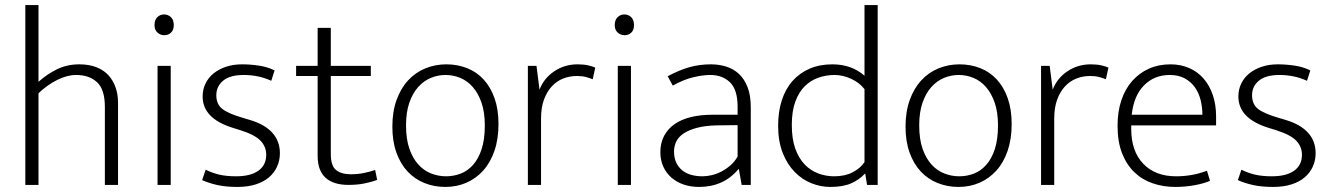

<svg xmlns="http://www.w3.org/2000/svg" viewBox="-20 -730 5258 758"><path d="M132 0H80V-710H132V-407Q165 -437 205 -456.5Q245 -476 293 -476Q332 -476 361 -464.5Q390 -453 408.5 -432.5Q427 -412 436.5 -384.5Q446 -357 446 -324V0H394V-308Q394 -377 363 -405.5Q332 -434 281 -434Q245 -434 206 -414.5Q167 -395 132 -362Z M602 0V-470H654V0ZM629 -591Q613 -591 601.5 -601.5Q590 -612 590 -631Q590 -651 601 -662Q612 -673 628 -673Q643 -673 654.5 -662.5Q666 -652 666 -631Q666 -611 655 -601Q644 -591 629 -591Z M1051 -411Q1001 -434 942 -434Q888 -434 861 -411.5Q834 -389 834 -354Q834 -319 857 -300.5Q880 -282 938 -265L968 -256Q1025 -239 1055 -206Q1085 -173 1085 -125Q1085 -97 1074 -72.5Q1063 -48 1042 -30Q1021 -12 989.5 -2Q958 8 917 8Q872 8 838 0.5Q804 -7 778 -19L792 -60Q818 -47 846 -40.5Q874 -34 912 -34Q969 -34 1000 -56Q1031 -78 1031 -119Q1031 -151 1008.5 -174.5Q986 -198 929 -216L897 -226Q780 -263 780 -349Q780 -377 791.5 -400.5Q803 -424 823.5 -440.5Q844 -457 872.5 -466.5Q901 -476 936 -476Q968 -476 1002 -471Q1036 -466 1064 -452Z M1444 -430H1286V-122Q1286 -75 1307 -58.5Q1328 -42 1365 -42Q1394 -42 1419 -47.5Q1444 -53 1461 -59L1469 -20Q1449 -12 1420 -6Q1391 0 1356 0Q1296 0 1265 -28.5Q1234 -57 1234 -115V-430H1149V-470H1234V-620H1286V-470H1444Z M1948 -240Q1948 -181 1932 -134.5Q1916 -88 1887.5 -56.5Q1859 -25 1821 -8.5Q1783 8 1738 8Q1694 8 1655.5 -7.5Q1617 -23 1589 -53Q1561 -83 1545 -127.5Q1529 -172 1529 -230Q1529 -289 1545.5 -335Q1562 -381 1591 -412.5Q1620 -444 1659 -460Q1698 -476 1742 -476Q1786 -476 1824 -461Q1862 -446 1889.5 -416Q1917 -386 1932.5 -342Q1948 -298 1948 -240ZM1894 -235Q1894 -287 1881 -324.5Q1868 -362 1846.5 -386.5Q1825 -411 1797 -422.5Q1769 -434 1739 -434Q1709 -434 1681 -422.5Q1653 -411 1631 -386.5Q1609 -362 1596 -324.5Q1583 -287 1583 -235Q1583 -180 1596.5 -142Q1610 -104 1632 -80Q1654 -56 1682.5 -45Q1711 -34 1741 -34Q1771 -34 1798.5 -44.5Q1826 -55 1847.5 -79Q1869 -103 1881.5 -141.5Q1894 -180 1894 -235Z M2064 0V-470H2098L2110 -376Q2127 -421 2168 -448.5Q2209 -476 2260 -476Q2284 -476 2302 -472Q2320 -468 2330 -463L2320 -417Q2308 -422 2293 -426Q2278 -430 2258 -430Q2229 -430 2203.5 -420Q2178 -410 2158.5 -389Q2139 -368 2127.5 -336.5Q2116 -305 2116 -262V0Z M2419 0V-470H2471V0ZM2446 -591Q2430 -591 2418.5 -601.5Q2407 -612 2407 -631Q2407 -651 2418 -662Q2429 -673 2445 -673Q2460 -673 2471.5 -662.5Q2483 -652 2483 -631Q2483 -611 2472 -601Q2461 -591 2446 -591Z M2616 -429Q2663 -454 2702.5 -465Q2742 -476 2787 -476Q2819 -476 2847.5 -467Q2876 -458 2897.5 -438Q2919 -418 2931.5 -385.5Q2944 -353 2944 -306V0H2908L2897 -62H2895Q2866 -27 2827 -9.5Q2788 8 2740 8Q2707 8 2679 -1.5Q2651 -11 2630.5 -29Q2610 -47 2598.5 -72.5Q2587 -98 2587 -129Q2587 -166 2602 -194Q2617 -222 2644 -240.5Q2671 -259 2708.5 -268Q2746 -277 2792 -277H2892V-308Q2892 -376 2862 -405Q2832 -434 2784 -434Q2755 -434 2717 -425Q2679 -416 2636 -392ZM2892 -236 2809 -235Q2764 -234 2732 -225.5Q2700 -217 2679.5 -203.5Q2659 -190 2650 -171.5Q2641 -153 2641 -132Q2641 -106 2650 -87.5Q2659 -69 2674 -57Q2689 -45 2709.5 -39.5Q2730 -34 2753 -34Q2771 -34 2790 -38.5Q2809 -43 2827.5 -52.5Q2846 -62 2863 -76.5Q2880 -91 2892 -112Z M3393 -710H3445V0H3403L3396 -44H3394Q3373 -21 3341 -6.5Q3309 8 3258 8Q3220 8 3183.5 -6.5Q3147 -21 3117.5 -51Q3088 -81 3070 -126.5Q3052 -172 3052 -234Q3052 -289 3066.5 -334Q3081 -379 3109 -410.5Q3137 -442 3176.5 -459Q3216 -476 3266 -476Q3342 -476 3393 -431ZM3393 -378Q3373 -404 3340 -419Q3307 -434 3275 -434Q3242 -434 3211.5 -423.5Q3181 -413 3157.5 -390Q3134 -367 3120 -329Q3106 -291 3106 -237Q3106 -181 3120 -142.5Q3134 -104 3157.5 -80Q3181 -56 3211 -45Q3241 -34 3273 -34Q3316 -34 3346.5 -50Q3377 -66 3393 -90Z M3974 -240Q3974 -181 3958 -134.5Q3942 -88 3913.5 -56.5Q3885 -25 3847 -8.5Q3809 8 3764 8Q3720 8 3681.5 -7.5Q3643 -23 3615 -53Q3587 -83 3571 -127.5Q3555 -172 3555 -230Q3555 -289 3571.5 -335Q3588 -381 3617 -412.5Q3646 -444 3685 -460Q3724 -476 3768 -476Q3812 -476 3850 -461Q3888 -446 3915.5 -416Q3943 -386 3958.5 -342Q3974 -298 3974 -240ZM3920 -235Q3920 -287 3907 -324.5Q3894 -362 3872.5 -386.5Q3851 -411 3823 -422.5Q3795 -434 3765 -434Q3735 -434 3707 -422.5Q3679 -411 3657 -386.5Q3635 -362 3622 -324.5Q3609 -287 3609 -235Q3609 -180 3622.5 -142Q3636 -104 3658 -80Q3680 -56 3708.5 -45Q3737 -34 3767 -34Q3797 -34 3824.5 -44.5Q3852 -55 3873.5 -79Q3895 -103 3907.5 -141.5Q3920 -180 3920 -235Z M4090 0V-470H4124L4136 -376Q4153 -421 4194 -448.5Q4235 -476 4286 -476Q4310 -476 4328 -472Q4346 -468 4356 -463L4346 -417Q4334 -422 4319 -426Q4304 -430 4284 -430Q4255 -430 4229.5 -420Q4204 -410 4184.5 -389Q4165 -368 4153.5 -336.5Q4142 -305 4142 -262V0Z M4781 -235H4446V-221Q4446 -133 4493.5 -83.5Q4541 -34 4623 -34Q4688 -34 4745 -56L4757 -16Q4731 -5 4694.5 1.5Q4658 8 4620 8Q4573 8 4531.5 -6Q4490 -20 4459 -49.5Q4428 -79 4410 -124.5Q4392 -170 4392 -234Q4392 -289 4407 -334Q4422 -379 4450 -410.5Q4478 -442 4516 -459Q4554 -476 4601 -476Q4641 -476 4674.5 -461.5Q4708 -447 4731.5 -420Q4755 -393 4768 -355Q4781 -317 4781 -271ZM4727 -277Q4727 -306 4720 -334.5Q4713 -363 4697.5 -385Q4682 -407 4657.5 -420.5Q4633 -434 4598 -434Q4537 -434 4496.5 -393Q4456 -352 4448 -277Z M5140 -411Q5090 -434 5031 -434Q4977 -434 4950 -411.5Q4923 -389 4923 -354Q4923 -319 4946 -300.5Q4969 -282 5027 -265L5057 -256Q5114 -239 5144 -206Q5174 -173 5174 -125Q5174 -97 5163 -72.5Q5152 -48 5131 -30Q5110 -12 5078.5 -2Q5047 8 5006 8Q4961 8 4927 0.5Q4893 -7 4867 -19L4881 -60Q4907 -47 4935 -40.5Q4963 -34 5001 -34Q5058 -34 5089 -56Q5120 -78 5120 -119Q5120 -151 5097.5 -174.5Q5075 -198 5018 -216L4986 -226Q4869 -263 4869 -349Q4869 -377 4880.5 -400.5Q4892 -424 4912.5 -440.5Q4933 -457 4961.5 -466.5Q4990 -476 5025 -476Q5057 -476 5091 -471Q5125 -466 5153 -452Z"/></svg>

Font: Ek Mukta ExtraLight
Style: Regular
Weight: 275
Designer: Girish Dalvi and Yashodeep Gholap
Foundry: Ek Type
Version: Version 2.538;PS 1.002;hotconv 16.6.51;makeotf.lib2.5.65220;